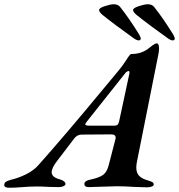

<svg xmlns="http://www.w3.org/2000/svg" viewBox="-84 -878 842 903"><path d="M-64 -8Q-64 -18 -56.5 -23Q-49 -28 -34 -32Q4 -41 40 -59Q76 -77 98 -103Q216 -235 408 -467L476 -549Q490 -565 510 -596Q512 -600 518 -608.5Q524 -617 527.5 -620.5Q531 -624 534 -624Q577 -624 609 -646Q623 -657 634.5 -665.5Q646 -674 653 -674Q664 -674 664 -650Q664 -638 661 -623L560 -117Q557 -102 557 -90Q557 -66 569.5 -52Q582 -38 610 -30Q626 -25 632.5 -21.5Q639 -18 639 -10Q639 -4 629.5 -0.5Q620 3 608 3Q593 3 545 1Q505 -2 466 -2Q446 -2 396 0Q350 2 334 2Q313 2 313 -12Q312 -20 320 -25.5Q328 -31 340 -33Q383 -42 401.5 -56Q420 -70 428 -104L459 -224Q460 -226 460 -230Q460 -246 439 -246L300 -245Q280 -245 266 -228L186 -123Q159 -89 159 -68Q159 -44 199 -34Q224 -26 224 -12Q223 -6 214 -2Q205 2 193 2L146 1Q110 -1 90 -1Q70 -1 52.5 0Q35 1 22 2Q-13 5 -41 5Q-64 5 -64 -8ZM454 -287Q464 -287 468.5 -291Q473 -295 476 -306L523 -525Q528 -544 521 -544Q518 -544 513.5 -541.5Q509 -539 506 -535L325 -307Q317 -297 317 -293Q317 -287 338 -287ZM578 -695V-697Q578 -701 571 -715Q524 -791 482 -844Q472 -858 451 -858Q436 -858 408.5 -849Q381 -840 382 -830Q383 -824 387 -819Q391 -814 398 -808Q450 -766 545 -698Q559 -688 568 -688Q576 -688 578 -695ZM738 -695V-697Q738 -701 731 -715Q684 -791 642 -844Q632 -858 611 -858Q596 -858 568.5 -849Q541 -840 542 -830Q543 -824 547 -819Q551 -814 558 -808Q610 -766 705 -698Q719 -688 728 -688Q736 -688 738 -695Z"/></svg>

Font: EB Garamond SemiBold
Style: Italic
Weight: 600
Italic angle: -17.2°
Designer: Georg Duffner and Octavio Pardo
Foundry: Georg Duffner
Version: Version 1.000